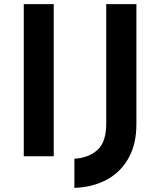

<svg xmlns="http://www.w3.org/2000/svg" viewBox="-20 -756 775 929"><path d="M95 -736H240V0H95ZM640 -155Q640 -59 602 9Q564 77 496.5 113.5Q429 150 340 153V12Q408 8 451 -30Q494 -68 494 -158V-736H640Z"/></svg>

Font: Synthetic
Style: Bold
Weight: 700
Designer: Santiago Orozco
Foundry: Typemade
Version: Version 2.000; ttfautohint (v1.8.4.7-5d5b)